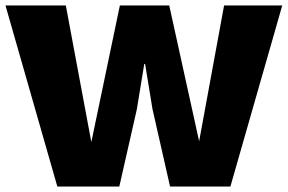

<svg xmlns="http://www.w3.org/2000/svg" viewBox="-20 -680 1050 700"><path d="M189 0 0 -660H220L313 -162L417 -660H597L706 -165L797 -660H1009L820 0H600L536 -282L509 -447H506L479 -282L415 0Z"/></svg>

Font: Work Sans ExtraBold
Style: Regular
Weight: 800
Designer: Wei Huang
Foundry: Wei Huang
Version: Version 2.012; ttfautohint (v1.8.3)